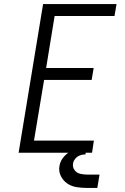

<svg xmlns="http://www.w3.org/2000/svg" viewBox="-20 -755 616 949"><path d="M72 0H435L444 -60H148L198 -360H433L443 -419H208L250 -676H546L556 -735H193ZM412 174H461L472 108H412Q394 108 376.5 104Q359 100 348.5 85.5Q338 71 341 53Q343 40 353 28.5Q363 17 376.5 12.5Q390 8 403 8V-25Q376 -25 348.5 -16Q321 -7 299.5 15.5Q278 38 274 65Q269 91 280.5 114.5Q292 138 312.5 152Q333 166 359 170Q385 174 412 174Z"/></svg>

Font: Iosevka Sparkle Light Oblique
Style: Regular
Weight: 300
Italic angle: -9°
Designer: Belleve Invis
Foundry: Belleve Invis
Version: Version 4.5.0; ttfautohint (v1.8.3)